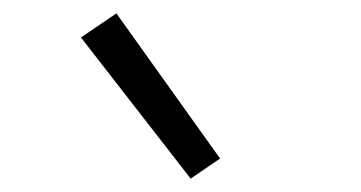

<svg xmlns="http://www.w3.org/2000/svg" viewBox="-20 -815 540 287"><path d="M265 -548 101 -759 154 -795 309 -578Z"/></svg>

Font: Iosevka Fixed Light
Style: Regular
Weight: 300
Monospace: yes
Designer: Belleve Invis
Foundry: Belleve Invis
Version: Version 32.3.0